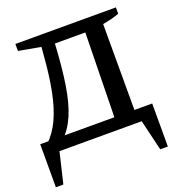

<svg xmlns="http://www.w3.org/2000/svg" viewBox="-148 -778 1012 1086"><g transform="rotate(-20 358.5 -235.0)"><path d="M129 -52 40 -62Q86 -104 117 -170Q148 -236 166.5 -329Q185 -422 194 -544L198 -589L65 -613V-655H670V-617Q650 -609 626 -603Q602 -597 570 -591V-57H449L459 -581H276Q268 -438 252 -336.5Q236 -235 206.5 -166Q177 -97 129 -52ZM3 185V-74H677V185H631L587 0H92L48 185Z"/></g></svg>

Font: Piazzolla 24pt SemiBold
Style: Regular
Weight: 600
Designer: Juan Pablo del Peral
Foundry: Huerta Tipografica
Version: Version 2.005